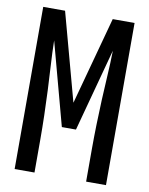

<svg xmlns="http://www.w3.org/2000/svg" viewBox="-83 -796 666 857"><g transform="rotate(10 250.0 -367.5)"><path d="M43 0V-735H142L250 -337L358 -735H457V0H367V-147Q367 -203 368.5 -259Q370 -315 372.5 -371.5Q375 -428 378.5 -484Q382 -540 383 -596L282 -221H218L117 -596Q118 -540 121.5 -484Q125 -428 127.5 -371.5Q130 -315 131.5 -259Q133 -203 133 -147V0Z"/></g></svg>

Font: iosevka_custom_sans_ss08 Md
Style: Regular
Weight: 500
Designer: Belleve Invis
Foundry: Belleve Invis
Version: Version 10.3.0; ttfautohint (v1.8.3)